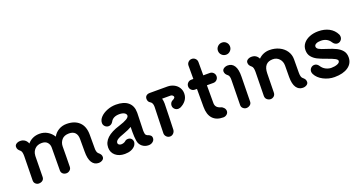

<svg xmlns="http://www.w3.org/2000/svg" viewBox="-44 -1464 4074 2177"><g transform="rotate(-20 1993.0 -375.5)"><path d="M938 -25Q938 -3 918 10.5Q898 24 871 24Q821 24 792.5 -20Q764 -64 765 -153V-304Q765 -353 740.5 -379.5Q716 -406 668 -406Q610 -406 581 -372.5Q552 -339 551 -294Q551 -249 550 -169.5Q549 -90 548 -46Q547 -21 528.5 -6Q510 9 489 9Q462 9 445 -6.5Q428 -22 428 -46L430 -323Q430 -359 407.5 -384.5Q385 -410 340 -410Q286 -410 255.5 -377.5Q225 -345 224 -301L223 -302L219 -45Q219 -19 201 -4Q183 11 154 11Q133 11 116 -4.5Q99 -20 99 -45Q99 -142 104 -339Q104 -393 86 -408Q69 -422 60.5 -435Q52 -448 52 -467Q52 -489 72 -502Q92 -515 119 -515Q149 -515 172 -499.5Q195 -484 208 -452Q233 -483 270 -500Q307 -517 352 -517Q404 -517 446.5 -492Q489 -467 516 -423Q539 -466 582 -491.5Q625 -517 678 -517Q775 -517 830 -464.5Q885 -412 885 -312V-152Q884 -132 888.5 -112Q893 -92 904 -83Q921 -69 929.5 -56Q938 -43 938 -25Z M1546 -31Q1546 -6 1524.5 11.5Q1503 29 1473 29Q1428 29 1395.5 2Q1363 -25 1357 -69Q1350 -111 1350 -176Q1350 -215 1351 -236Q1315 -214 1254 -192Q1195 -172 1170.5 -155Q1146 -138 1146 -116Q1146 -103 1157.5 -95Q1169 -87 1186 -87Q1198 -87 1212.5 -91.5Q1227 -96 1237 -105Q1251 -119 1275 -119Q1300 -119 1315 -103Q1330 -87 1330 -63Q1330 -53 1324.5 -39.5Q1319 -26 1312 -18Q1270 30 1186 30Q1117 30 1074 -6.5Q1031 -43 1031 -102Q1031 -231 1235 -293Q1298 -313 1329 -331.5Q1360 -350 1361 -370Q1360 -391 1338 -403.5Q1316 -416 1279 -416Q1202 -416 1174 -363Q1166 -348 1151.5 -338.5Q1137 -329 1121 -329Q1096 -329 1078 -346.5Q1060 -364 1060 -389Q1060 -426 1091 -458.5Q1122 -491 1173 -511Q1224 -531 1279 -531Q1374 -531 1425 -488Q1476 -445 1476 -365V-354Q1470 -172 1470 -148Q1470 -132 1474 -110Q1475 -102 1481.5 -94.5Q1488 -87 1493 -85Q1521 -76 1533.5 -64Q1546 -52 1546 -31Z M2052 -386Q2052 -339 2025 -303.5Q1998 -268 1953 -248Q1937 -244 1930 -244Q1905 -244 1887 -261.5Q1869 -279 1869 -304Q1869 -323 1879.5 -338.5Q1890 -354 1907 -360Q1916 -364 1924 -372Q1932 -380 1932 -386Q1932 -397 1921.5 -406Q1911 -415 1899 -415H1796Q1804 -385 1804 -354Q1803 -295 1800 -195Q1797 -95 1795 -41Q1793 -16 1776 1.5Q1759 19 1735 19Q1710 19 1692.5 1Q1675 -17 1675 -41L1678 -159Q1684 -317 1684 -358Q1684 -406 1656 -422Q1641 -430 1634.5 -443.5Q1628 -457 1628 -472Q1628 -497 1644 -510.5Q1660 -524 1686 -524H1899Q1941 -524 1976.5 -506Q2012 -488 2032 -456.5Q2052 -425 2052 -386Z M2325 -384V-169Q2325 -113 2386 -96Q2408 -90 2423 -72Q2438 -54 2438 -33Q2438 -10 2419.5 6Q2401 22 2376 22Q2293 22 2249 -26Q2205 -74 2205 -167V-384H2180Q2155 -384 2137.5 -401.5Q2120 -419 2120 -444Q2120 -469 2137.5 -486.5Q2155 -504 2180 -504H2205V-664Q2205 -689 2222.5 -706.5Q2240 -724 2265 -724Q2290 -724 2307.5 -706.5Q2325 -689 2325 -664V-504H2403Q2428 -504 2445.5 -486.5Q2463 -469 2463 -444Q2463 -419 2445.5 -401.5Q2428 -384 2403 -384Z M2576 -708Q2576 -738 2597.5 -759.5Q2619 -781 2650 -781Q2680 -781 2701 -760Q2722 -739 2722 -708Q2722 -678 2700.5 -656.5Q2679 -635 2650 -635Q2619 -635 2597.5 -656.5Q2576 -678 2576 -708ZM2602 -44 2607 -339Q2609 -392 2590 -408Q2573 -421 2564.5 -434Q2556 -447 2555 -466Q2555 -488 2575.5 -501.5Q2596 -515 2624 -515Q2674 -515 2701.5 -472Q2729 -429 2727 -341Q2722 -134 2722 -44Q2722 -17 2702 -2.5Q2682 12 2659 12Q2638 12 2620 -3.5Q2602 -19 2602 -44Z M3406 -33Q3406 -11 3386 2Q3366 15 3339 15Q3290 15 3261.5 -26.5Q3233 -68 3233 -153L3234 -291Q3234 -341 3203.5 -373.5Q3173 -406 3127 -406Q3016 -406 3014 -277V-278Q3010 -138 3010 -50Q3010 -20 2992 -4.5Q2974 11 2952 11Q2929 11 2909.5 -5Q2890 -21 2890 -50Q2890 -146 2895 -339Q2895 -393 2877 -408Q2860 -422 2851.5 -435Q2843 -448 2843 -467Q2843 -489 2863 -502Q2883 -515 2910 -515Q2968 -515 2994 -462Q3019 -488 3053.5 -502.5Q3088 -517 3127 -517Q3191 -517 3243 -492Q3295 -467 3324.5 -423Q3354 -379 3354 -325Q3354 -233 3353 -161Q3353 -108 3372 -92Q3389 -78 3397.5 -65Q3406 -52 3406 -33Z M3496 -94Q3488 -110 3488 -125Q3488 -150 3505.5 -167.5Q3523 -185 3548 -185Q3563 -185 3576 -177.5Q3589 -170 3599 -155Q3621 -120 3654 -103.5Q3687 -87 3719 -87Q3762 -87 3793 -99.5Q3824 -112 3824 -134Q3824 -149 3796 -164.5Q3768 -180 3699 -204Q3639 -225 3600.5 -244.5Q3562 -264 3536.5 -295.5Q3511 -327 3511 -375Q3511 -421 3538.5 -455.5Q3566 -490 3613.5 -509Q3661 -528 3718 -528Q3793 -528 3848.5 -498.5Q3904 -469 3932 -412Q3938 -401 3938 -383Q3938 -359 3921 -341Q3904 -323 3879 -323Q3863 -323 3848.5 -332.5Q3834 -342 3824 -358Q3807 -386 3778 -401.5Q3749 -417 3710 -417Q3674 -417 3652.5 -405.5Q3631 -394 3631 -375Q3631 -355 3653.5 -341Q3676 -327 3745 -306Q3810 -286 3852 -265Q3894 -244 3919 -212.5Q3944 -181 3944 -134Q3944 -60 3883.5 -18Q3823 24 3719 24Q3649 24 3586 -8.5Q3523 -41 3496 -94Z"/></g></svg>

Font: Tsukimi Rounded
Style: Bold
Weight: 700
Designer: Takashi Funayama
Foundry: Takashi Funayama
Version: Version 1.032; ttfautohint (v1.8.3)